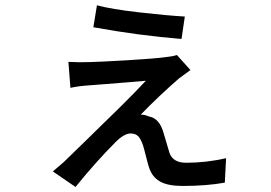

<svg xmlns="http://www.w3.org/2000/svg" viewBox="-20 -663 1040 736"><path d="M337.9 -558.6 351.6 -642.6Q406.2 -627.9 512.7 -615.7Q619.1 -603.5 688.5 -599.6L675.8 -513.7Q514.6 -526.4 337.9 -558.6ZM658.2 -452.1 710 -394.5Q701.2 -388.7 683.6 -375L666 -362.3Q589.8 -295.9 519.5 -223.6Q536.1 -223.6 549.8 -216.8Q590.8 -210 606.4 -155.3Q627.9 -82 629.9 -76.2Q643.6 -39.1 693.4 -39.1Q770.5 -39.1 846.7 -56.6L841.8 37.1Q771.5 49.8 679.7 49.8Q623 49.8 593.3 32.7Q563.5 15.6 551.8 -19.5Q546.9 -34.2 538.6 -67.4Q530.3 -100.6 528.3 -105.5Q520.5 -128.9 510.3 -140.1Q500 -151.4 480.5 -151.4Q456.1 -151.4 422.9 -118.2Q348.6 -43.9 269.5 53.7L182.6 -5.9Q193.4 -14.6 223.6 -41Q239.3 -56.6 312.5 -127.4Q385.7 -198.2 445.3 -257.3Q504.9 -316.4 539.1 -353.5Q519.5 -351.6 477.1 -348.1Q434.6 -344.7 386.2 -340.8Q337.9 -336.9 322.3 -335.9Q279.3 -333 250 -326.2L242.2 -425.8Q284.2 -423.8 317.4 -424.8Q362.3 -425.8 469.2 -432.1Q576.2 -438.5 617.2 -444.3Q639.6 -446.3 658.2 -452.1Z"/></svg>

Font: Gen Shin Gothic Monospace Medium
Style: Regular
Weight: 500
Designer: [Source Han Sans]
Ryoko NISHIZUKA  (kana & ideographs); Paul D. Hunt (Latin, Greek & Cyrillic); Wenlong ZHANG  (bopomofo
Version: Version 1.002.20150607